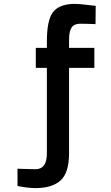

<svg xmlns="http://www.w3.org/2000/svg" viewBox="-20 -722 570 987"><path d="M335 66Q335 166 291.5 205.5Q248 245 162 245Q146 245 123 242.5Q100 240 85 237L70 234V145L88 146Q105 146 127.5 147Q150 148 162 148Q221 148 221 66V-373H164V-476H221V-509Q221 -615 250.5 -657Q280 -699 356 -702Q382 -702 399 -700L472 -692L471 -598Q424 -600 392 -600Q361 -600 348 -580.5Q335 -561 335 -516V-476H465V-373H335Z"/></svg>

Font: TitilliumText22L Rg
Style: Bold
Weight: 700
Designer: Campivisivi
Foundry: Campivisivi
Version: 1.000